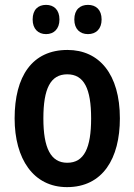

<svg xmlns="http://www.w3.org/2000/svg" viewBox="-20 -758 552 788"><path d="M114 -678C114 -639 137 -618 169 -618C201 -618 224 -639 224 -678C224 -718 201 -738 169 -738C137 -738 114 -719 114 -678ZM285 -678C285 -639 308 -618 341 -618C374 -618 397 -639 397 -678C397 -718 374 -738 341 -738C309 -738 285 -719 285 -678ZM472 -272C472 -454 387 -553 257 -553C112 -553 40 -445 40 -272C40 -106 117 10 255 10C402 10 472 -108 472 -272ZM158 -272C158 -394 187 -453 256 -453C325 -453 354 -394 354 -272C354 -150 325 -90 256 -90C188 -90 158 -151 158 -272Z"/></svg>

Font: Noto Sans Tamil Condensed SemiBold
Style: Regular
Weight: 600
Width: 3
Designer: Jelle Bosma - Monotype Design Team
Foundry: Monotype Imaging Inc.
Version: Version 2.004